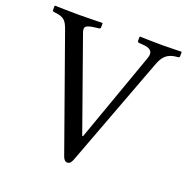

<svg xmlns="http://www.w3.org/2000/svg" viewBox="-120 -759 861 883"><g transform="rotate(20 311.0 -317.5)"><path d="M484 -565 328 -127H324L166 -572C155 -602 163 -610 210 -616L227 -618C232 -619 235 -621 235 -626V-645L233 -647C233 -647 154 -645 119 -645C80 -645 2 -647 2 -647L0 -645V-626C0 -621 4 -618 8 -618C60 -613 69 -598 84 -556L278 -11C283 4 291 12 301 12C312 12 319 4 325 -11L528 -552C542 -588 559 -615 614 -618C619 -618 622 -621 622 -626V-645L620 -647C620 -647 563 -645 528 -645C489 -645 418 -647 418 -647L416 -645V-626C416 -621 420 -618 424 -618L440 -617C477 -615 498 -603 484 -565Z"/></g></svg>

Font: Linux Libertine O C
Style: Regular
Weight: 400
Designer: Philipp H. Poll
Foundry: Philipp H. Poll
Version: Version 4.0.3